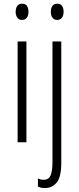

<svg xmlns="http://www.w3.org/2000/svg" viewBox="-20 -749 415 1011"><path d="M96.7 -729.5Q114.7 -729.5 122.3 -717.3Q129.9 -705.1 129.9 -687Q129.9 -667.5 121.1 -655.8Q112.3 -644 96.2 -644Q80.1 -644 71.3 -656Q62.5 -668 62.5 -686.5Q62.5 -705.1 70.6 -717.3Q78.6 -729.5 96.7 -729.5ZM119.1 -530.8V0H72.8V-530.8ZM247.6 -686.5Q247.6 -705.1 255.6 -717.3Q263.7 -729.5 281.7 -729.5Q299.3 -729.5 307.1 -717.3Q314.9 -705.1 314.9 -687Q314.9 -667.5 306.2 -655.8Q297.4 -644 281.2 -644Q264.6 -644 256.1 -656Q247.6 -668 247.6 -686.5ZM215.8 241.2Q204.1 241.2 195.1 239Q186 236.8 179.7 233.9V190.4Q193.8 197.8 210 197.8Q235.8 197.8 246.1 175Q256.3 152.3 256.3 104.5V-530.8H302.7V108.9Q302.7 181.6 279.3 211.4Q255.9 241.2 215.8 241.2Z"/></svg>

Font: Open Sans Condensed Light
Style: Regular
Weight: 300
Width: 3
Designer: Monotype Design Team
Foundry: Monotype Imaging Inc.
Version: Version 3.003; ttfautohint (v1.8.4)